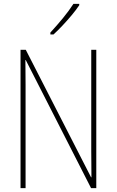

<svg xmlns="http://www.w3.org/2000/svg" viewBox="-20 -971 602 991"><path d="M477 0H450L113 -661H111Q111 -634 111.5 -605Q112 -576 112 -534V0H86V-714H113L450 -56H452Q452 -91 451.5 -127.5Q451 -164 451 -190V-714H477ZM389 -944Q373 -920 350 -892.5Q327 -865 302.5 -839Q278 -813 256 -793H240V-803Q274 -840 304.5 -877Q335 -914 359 -951H389Z"/></svg>

Font: Noto Sans Myanmar Condensed Thin
Style: Regular
Weight: 100
Width: 3
Designer: Monotype Design Team
Foundry: Monotype Imaging Inc.
Version: Version 2.107; ttfautohint (v1.8.4.7-5d5b)